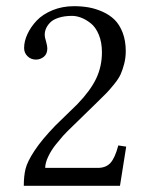

<svg xmlns="http://www.w3.org/2000/svg" viewBox="-20 -598 479 618"><path d="M57.6 -443.4Q57.6 -465.3 68.4 -488.5Q79.1 -511.7 98.4 -532Q117.7 -552.2 149.2 -565.2Q180.7 -578.1 218.3 -578.1Q243.2 -578.1 265.4 -574.2Q287.6 -570.3 310.1 -560.3Q332.5 -550.3 348.6 -534.7Q364.7 -519 374.8 -492.9Q384.8 -466.8 384.8 -433.6Q384.8 -411.6 379.6 -392.1Q374.5 -372.6 368.2 -358.6Q361.8 -344.7 347.4 -326.9Q333 -309.1 323 -298.8Q313 -288.6 292 -268.1L197.3 -175.8Q190.4 -168.9 183.1 -160.9Q175.8 -152.8 160.4 -133.8Q145 -114.7 135.3 -94.2Q125.5 -73.7 125.5 -57.6H294.9Q320.8 -57.6 335.4 -73.5Q350.1 -89.4 360.8 -129.9L386.2 -126L366.2 0H56.6Q56.6 -31.7 62.3 -54.7Q67.9 -77.6 91.1 -113Q114.3 -148.4 158.7 -194.3L229 -262.7Q271 -306.2 289.6 -345.2Q308.1 -384.3 308.1 -429.7Q308.1 -461.9 298.1 -486.1Q288.1 -510.3 272.5 -522.7Q256.8 -535.2 241.5 -541Q226.1 -546.9 211.9 -546.9Q187.5 -546.9 169.2 -541Q150.9 -535.2 141.6 -525.6Q132.3 -516.1 128.2 -506.3Q124 -496.6 124 -486.8Q124 -477.1 128.4 -463.9Q132.3 -450.2 132.3 -442.4Q132.3 -424.3 121.1 -415.3Q109.9 -406.2 95.7 -406.2Q79.6 -406.2 68.6 -417Q57.6 -427.7 57.6 -443.4Z"/></svg>

Font: Libertinage
Style: f
Weight: 400
Designer: OSP
Foundry: OSP
Version: Version 1.0; 2008; OFL relea